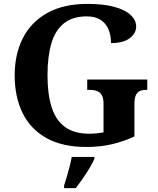

<svg xmlns="http://www.w3.org/2000/svg" viewBox="-20 -744 810 985"><path d="M423.6 10Q299.5 10 217.8 -36Q136.1 -82 95.7 -164.5Q55.3 -247 55.3 -358Q55.3 -466 97.4 -548.5Q139.5 -631 222.7 -677.5Q305.9 -724 428.5 -724Q511.7 -724 567.1 -708.6Q622.5 -693.3 650.5 -666.9Q678.5 -640.5 678.5 -607.9Q678.5 -573 645.4 -547.9Q612.3 -522.9 549.5 -522.9Q549.5 -563.7 536.1 -594.4Q522.8 -625 495.5 -642.5Q468.2 -660 425.6 -660Q352.8 -660 308.3 -624.6Q263.7 -589.3 243.7 -521.9Q223.7 -454.5 223.7 -358Q223.7 -261.5 244.7 -194.6Q265.7 -127.7 313 -92.9Q360.2 -58 438.5 -58Q457 -58 475.6 -59.9Q494.2 -61.7 511.1 -64.8V-211.9Q511.1 -239 503.1 -254.3Q495.1 -269.7 479.5 -276.2Q463.9 -282.8 440.2 -282.8H427.5V-335.8H735.6V-282.8H728.7Q708.5 -282.8 695.4 -276Q682.2 -269.3 675.9 -253.1Q669.6 -237 669.6 -207.9V-44.1Q611.4 -17.1 551.8 -3.5Q492.1 10 423.6 10ZM308.8 208Q315.4 187.7 323 161.9Q330.6 136 337.4 109.3Q344.1 82.7 348.1 61H464.2V71Q455.2 92 439.2 118.7Q423.2 145.4 404.3 172.4Q385.4 199.4 369.1 221H308.8Z"/></svg>

Font: Noto Serif Malayalam
Style: Regular
Weight: 400
Designer: Indian type Foundry, Jelle Bosma, Monotype Design Team
Foundry: Monotype Imaging Inc.
Version: Version 2.103